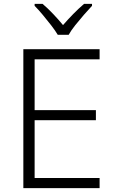

<svg xmlns="http://www.w3.org/2000/svg" viewBox="-20 -967 593 987"><path d="M492 0H100V-714H492V-662H158V-401H473V-349H158V-52H492ZM277 -788Q264 -810 243 -837Q222 -864 199.5 -891Q177 -918 158 -937V-947H199Q226 -924 253.5 -895Q281 -866 304 -838Q328 -866 356.5 -895Q385 -924 412 -947H453V-937Q435 -918 411.5 -891Q388 -864 366.5 -837Q345 -810 333 -788Z"/></svg>

Font: Noto Sans Armenian Light
Style: Regular
Weight: 300
Designer: Monotype Design Team
Foundry: Monotype Imaging Inc.
Version: Version 2.007